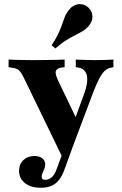

<svg xmlns="http://www.w3.org/2000/svg" viewBox="-20 -704 583 917"><path d="M287.9 67.7 92.7 -334.7Q84.7 -350.8 77.8 -360.1Q71 -369.4 61.7 -374.2Q52.4 -379 37.9 -380.6L21 -383.1V-419.4Q41.9 -418.5 72.2 -417.7Q102.4 -416.9 128.2 -416.9H129.8H134.7Q161.3 -416.9 190.3 -417.3Q219.4 -417.7 245.6 -418.1Q271.8 -418.5 288.7 -419.4V-383.1L274.2 -381.5Q251.6 -378.2 246.8 -364.5Q241.9 -350.8 261.3 -311.3L353.2 -120.2L328.2 -108.9L375.8 -239.5Q394.4 -286.3 396.4 -316.1Q398.4 -346 387.1 -362.1Q375.8 -378.2 353.2 -381.5L341.9 -383.1V-419.4Q368.5 -418.5 390.7 -417.7Q412.9 -416.9 434.7 -416.9Q457.3 -416.9 478.6 -417.7Q500 -418.5 521.8 -419.4V-383.1L508.9 -380.6Q491.9 -376.6 479.4 -364.9Q466.9 -353.2 454 -328.6Q441.1 -304 424.2 -260.5L300.8 67.7ZM175 192.7Q127.4 192.7 99.2 170.6Q71 148.4 71 112.1Q71 80.6 91.5 60.9Q112.1 41.1 144.4 41.1Q167.7 41.1 181.9 52Q196 62.9 196 81.5Q196 91.9 191.9 102Q187.9 112.1 183.5 121.4Q179 130.6 179 140.3Q179 154.8 195.2 154.8Q212.9 154.8 226.6 143.1Q240.3 131.5 249.2 107.3L290.3 -4L325 4L285.5 112.1Q275.8 137.9 261.3 156Q246.8 174.2 225.8 183.5Q204.8 192.7 175 192.7ZM244.4 -472.6 226.6 -487.9Q254.8 -531.5 266.9 -562.1Q279 -592.7 286.7 -615.7Q294.4 -638.7 310.5 -658.1Q328.2 -680.6 354.4 -683.9Q380.6 -687.1 401.6 -668.5Q420.2 -651.6 421.4 -627Q422.6 -602.4 404.8 -581.5Q391.1 -565.3 375.8 -556Q360.5 -546.8 341.1 -537.1Q321.8 -527.4 298 -512.9Q274.2 -498.4 244.4 -472.6Z"/></svg>

Font: Playfair 9pt Black
Style: Regular
Weight: 900
Designer: Claus Eggers Sørensen
Foundry: Claus Eggers Sørensen
Version: Version 2.203